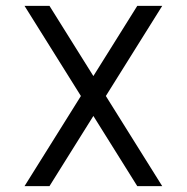

<svg xmlns="http://www.w3.org/2000/svg" viewBox="-20 -638 640 658"><path d="M450.5 0 64 -618H149.5L536 0ZM64 0 450.5 -618H536L149.5 0Z"/></svg>

Font: Victor Mono Thin
Style: Regular
Weight: 100
Monospace: yes
Designer: Rune Bjørnerås
Version: Version 1.561;gftools[0.9.30]